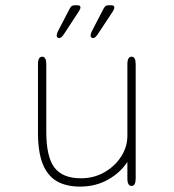

<svg xmlns="http://www.w3.org/2000/svg" viewBox="-20 -696 659 728"><path d="M140 -481Q155.5 -481 155.5 -452.5V-197Q155.5 -101 186.5 -60.5Q217.5 -20 287 -20Q336 -20 375.8 -42.8Q415.5 -65.5 439.2 -102.2Q463 -139 463 -181V-452.5Q463 -481 479 -481Q494.5 -481 494.5 -452.5V-19.5Q494.5 9 479 9Q463 9 463 -19.5V-82Q436.5 -41.5 389.8 -15Q343 11.5 283.5 11.5Q230.5 11.5 195 -9.2Q159.5 -30 141.8 -75Q124 -120 124 -192.5V-452.5Q124 -481 140 -481ZM328 -577 371 -660Q375.5 -668.5 379.5 -672.2Q383.5 -676 391 -676H403Q407 -676 410.2 -674.2Q413.5 -672.5 413.5 -667.5Q413.5 -661.5 407 -651.5L354.5 -572Q347.5 -561 342.5 -556.2Q337.5 -551.5 333 -551.5Q329.5 -551.5 326.5 -554Q323.5 -556.5 323.5 -561.5Q323.5 -567.5 328 -577ZM199.5 -577 242.5 -660Q246.5 -668.5 250.8 -672.2Q255 -676 262.5 -676H274.5Q278.5 -676 281.8 -674.2Q285 -672.5 285 -667.5Q285 -661.5 278 -651.5L226 -572Q219 -561 214 -556.2Q209 -551.5 204.5 -551.5Q201 -551.5 198 -554Q195 -556.5 195 -561.5Q195 -567.5 199.5 -577Z"/></svg>

Font: Sono Monospace ExtraLight
Style: Regular
Weight: 250
Version: Version 2.112